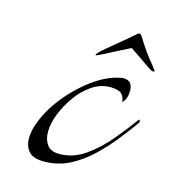

<svg xmlns="http://www.w3.org/2000/svg" viewBox="-72 -461 472 528"><g transform="rotate(15 164.5 -197.0)"><path d="M99 7Q68 7 55.5 -7.5Q43 -22 43 -44Q43 -66 52.5 -90.5Q62 -115 75 -136Q106 -185 151.5 -222.5Q197 -260 239 -269Q243 -270 246 -270.5Q249 -271 252 -271Q278 -271 278 -241Q278 -231 275 -222.5Q272 -214 269 -211Q266 -207 265 -207Q262 -231 245 -235Q235 -238 224 -238Q195 -238 170 -220.5Q145 -203 127.5 -177.5Q110 -152 100 -127Q89 -99 89 -75Q89 -53 99.5 -38.5Q110 -24 135 -24Q174 -24 208.5 -48.5Q243 -73 272 -108Q301 -143 322 -172Q323 -173 324 -171Q327 -168 324 -163Q315 -150 305 -137Q295 -124 284 -110Q262 -82 234 -55Q206 -28 172.5 -10.5Q139 7 99 7ZM326 -310Q322 -309 311 -316.5Q300 -324 277 -340L252 -357L224 -343Q193 -327 181.5 -321Q170 -315 162 -312Q160 -312 161 -315Q165 -321 175.5 -330Q186 -339 204 -354Q217 -365 227 -373Q237 -381 253 -395Q259 -401 263 -401Q266 -401 270 -395Q272 -391 279.5 -379.5Q287 -368 294 -358Q298 -352 306 -342Q314 -332 320.5 -324Q327 -316 328 -314Q331 -310 326 -310Z"/></g></svg>

Font: Grey Qo
Style: Regular
Weight: 400
Designer: Robert E. Leuschke
Foundry: Robert E. Leuschke
Version: Version 2.010